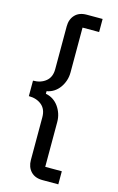

<svg xmlns="http://www.w3.org/2000/svg" viewBox="-135 -814 619 1007"><g transform="rotate(15 174.5 -311.0)"><path d="M205 138Q164 138 141.5 114Q119 90 119 52V-180Q119 -224 91.5 -246.5Q64 -269 22 -269V-353Q64 -353 91.5 -375.5Q119 -398 119 -441V-674Q119 -712 141.5 -736Q164 -760 205 -760H291V-689H201V-446Q201 -422 194 -401Q187 -380 174.5 -362.5Q162 -345 144.5 -333.5Q127 -322 105 -318V-304Q127 -300 144.5 -288.5Q162 -277 174.5 -259.5Q187 -242 194 -221Q201 -200 201 -176V67H291V138Z"/></g></svg>

Font: IBM Plex Sans Thai Looped Text
Style: Regular
Weight: 450
Designer: Mike Abbink, Paul van der Laan, Pieter van Rosmalen, Ben Mitchell, Mark Frömberg
Foundry: Bold Monday
Version: Version 1.1